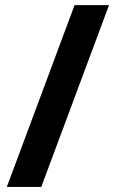

<svg xmlns="http://www.w3.org/2000/svg" viewBox="-20 -734 453 754"><path d="M142.1 0H6.8L272.9 -713.9H408.2Z"/></svg>

Font: OpenSansHebrew-Bold
Style: Bold
Weight: 700
Foundry: Ascender Corporation, Yanek Iontef
Version: Version 2.001;PS 002.001;hotconv 1.0.70;makeotf.lib2.5.58329